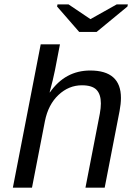

<svg xmlns="http://www.w3.org/2000/svg" viewBox="-20 -862 640 882"><path d="M167 -658.2H255.4Q241.2 -584 232.7 -540.5Q224.1 -497.1 208 -438H209.5Q279.8 -538.1 394.5 -538.1Q535.6 -538.1 535.6 -412.1Q535.6 -385.3 529.3 -352.1L460.9 0H372.6L438.5 -339.4Q443.4 -366.2 443.4 -386.7Q443.4 -428.7 423.3 -449.5Q403.3 -470.2 356.4 -470.2Q295.9 -470.2 248.8 -426Q201.7 -381.8 186.5 -306.2L127 0H39.1ZM423.8 -715.3H343.8L242.2 -832L244.1 -841.8H294.9L395 -774.4H396L516.1 -841.8H567.4L565.4 -832Z"/></svg>

Font: Liberation Mono
Style: Italic
Weight: 400
Italic angle: -12°
Monospace: yes
Designer: Steve Matteson
Foundry: Ascender Corporation
Version: Version 2.1.5